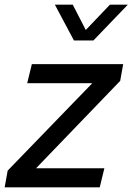

<svg xmlns="http://www.w3.org/2000/svg" viewBox="-62 -806 570 826"><path d="M-42 0 -29 -72 335 -448H55L75 -530H468L455 -458L93 -82H387L367 0ZM256 -632 174 -786H251L307 -677L411 -786H488L340 -632Z"/></svg>

Font: Plus Jakarta Display
Style: Italic
Weight: 400
Italic angle: -12°
Designer: Gumpita Rahayu
Foundry: Tokotype Studio
Version: Version 1.000